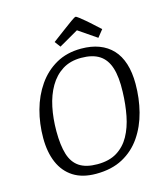

<svg xmlns="http://www.w3.org/2000/svg" viewBox="-123 -927 894 1032"><g transform="rotate(-15 324.5 -411.0)"><path d="M284 11Q208 11 158 -21Q108 -53 83 -111Q58 -169 58 -248Q58 -328 78 -401.5Q98 -475 138.5 -533.5Q179 -592 239 -626Q299 -660 379 -660Q435 -660 478.5 -643.5Q522 -627 552 -595Q582 -563 597.5 -514.5Q613 -466 613 -402Q613 -321 594 -247Q575 -173 535 -114.5Q495 -56 433 -22.5Q371 11 284 11ZM304 -37Q370 -37 413.5 -64Q457 -91 483 -138Q509 -185 521 -246.5Q533 -308 535 -378Q538 -460 521.5 -511.5Q505 -563 467 -587.5Q429 -612 366 -612Q305 -612 261.5 -584.5Q218 -557 190 -509Q162 -461 149 -398.5Q136 -336 136 -265Q136 -187 151.5 -136.5Q167 -86 204 -61.5Q241 -37 304 -37ZM484 -692 383 -761 275 -699 251 -731 322 -784Q353 -807 367 -817Q381 -827 386.5 -830Q392 -833 394 -833Q399 -833 413.5 -821.5Q428 -810 443 -797.5Q458 -785 462 -781L516 -732Z"/></g></svg>

Font: Faustina Light Light
Style: Italic
Weight: 300
Italic angle: -8°
Version: Version 1.200